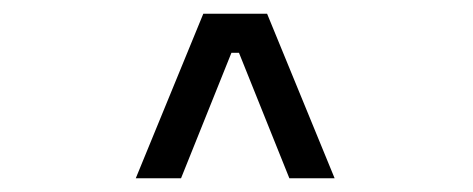

<svg xmlns="http://www.w3.org/2000/svg" viewBox="-20 -820 690 280"><path d="M178 -560 276.5 -800H369.5L468 -560H402L328.5 -743H317.5L244 -560Z"/></svg>

Font: Trispace Light
Style: Regular
Weight: 300
Designer: Tyler Finck
Foundry: Etcetera Type Company
Version: Version 1.210; ttfautohint (v1.8.3)